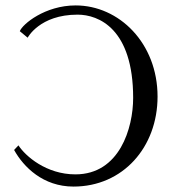

<svg xmlns="http://www.w3.org/2000/svg" viewBox="-20 -678 639 708"><path d="M82 -539C82 -539 126 -624 266 -624C344 -624 471 -572 471 -317C471 -206 421 -35 258 -35C151 -35 74 -102 48 -142L32 -125C67 -62 139 10 251 10C433 10 561 -135 561 -322C561 -519 419 -658 259 -658C146 -658 63 -589 53 -563Z"/></svg>

Font: Libertinus Sans
Style: Regular
Weight: 400
Designer: Philipp H. Poll, Khaled Hosny
Foundry: Caleb Maclennan
Version: Version 7.050;RELEASE